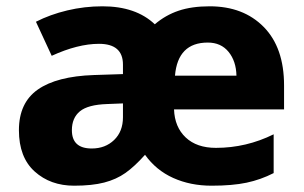

<svg xmlns="http://www.w3.org/2000/svg" viewBox="-20 -579 963 609"><path d="M881 -308V-232H532Q534 -176 569 -143Q604 -110 665 -110Q761 -110 848 -153V-30Q807 -9 762 0.5Q717 10 651 10Q584 10 529.5 -14.5Q475 -39 440 -88Q407 -51 378 -30.5Q349 -10 310.5 0Q272 10 215 10Q140 10 90 -35Q40 -80 40 -166Q40 -253 100 -295Q160 -337 278 -341L370 -344V-374Q370 -440 294 -440Q227 -440 144 -402L94 -510Q139 -533 193.5 -546Q248 -559 305 -559Q411 -559 471 -502Q505 -531 546.5 -545Q588 -559 645 -559Q752 -559 816.5 -493.5Q881 -428 881 -308ZM535 -339H730Q729 -385 705 -414.5Q681 -444 639 -444Q544 -444 535 -339ZM320 -249Q259 -247 233.5 -226Q208 -205 208 -166Q208 -108 271 -108Q314 -108 342 -135Q370 -162 370 -207V-251Z"/></svg>

Font: Noto Sans UI ExtraBold
Style: Regular
Weight: 800
Designer: Monotype Design Team
Foundry: Monotype Imaging Inc.
Version: Version 1.001